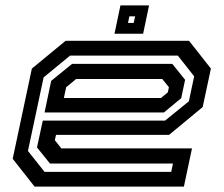

<svg xmlns="http://www.w3.org/2000/svg" viewBox="-20 -691 828 711"><path d="M680 -540 761 -437 730.5 -294.5 606 -191.5H187.5L183 -172L207 -141.5H691L661 0H108L27 -103L98 -437L223 -540ZM638.5 -485H239.5L141.5 -404.5L83.5 -132L145 -54.5H614L620.5 -85.5H165L117 -145L138.5 -244.5H591.5L679.5 -316L699 -408.5ZM618 -454.5 665.5 -395.5 651 -327.5 587 -274.5H145L169.5 -391.5L247 -454.5ZM581 -398.5H262L225 -368L216.5 -328H576L601.5 -349L605.5 -368ZM404 -566 426 -671H532L510 -566ZM454 -606H475L480.5 -630.5H459Z"/></svg>

Font: Tourney Expanded SemiBold
Style: Italic
Weight: 600
Width: 7
Italic angle: -12°
Designer: Tyler Finck
Foundry: Etcetera Type Co
Version: Version 1.010; ttfautohint (v1.8.3)